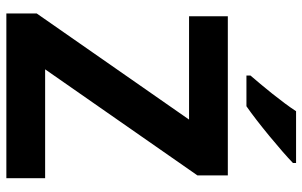

<svg xmlns="http://www.w3.org/2000/svg" viewBox="-198 -776 974 619"><g transform="rotate(90 289.5 -467.0)"><path d="M506 -924V-934H339C310 -889 256 -824 224 -787V-774H323C374 -809 468 -887 506 -924ZM555 0V-125H204L546 -616V-714H33V-589H366L24 -98V0Z"/></g></svg>

Font: Noto Sans Javanese
Style: Bold
Weight: 700
Designer: Monotype Design Team
Foundry: Monotype Imaging Inc.
Version: Version 2.005